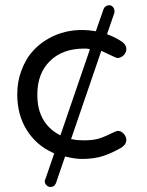

<svg xmlns="http://www.w3.org/2000/svg" viewBox="-20 -621 578 756"><path d="M192.4 111.3 195.3 108.4 200.2 100.6 236.3 -4.9Q275.4 4.9 301.8 4.9Q351.6 4.9 387.7 -7.3Q423.8 -19.5 460 -41L466.8 -46.9Q477.5 -56.6 477.5 -71.3Q477.5 -74.2 476.6 -77.1Q475.6 -80.1 474.6 -83Q471.7 -89.8 465.8 -95.7Q456.1 -105.5 445.3 -105.5Q437.5 -105.5 426.8 -99.6Q391.6 -82 368.7 -75.2Q345.7 -68.4 311.5 -68.4Q283.2 -68.4 266.6 -72.3L259.8 -73.2L378.9 -420.9L426.8 -398.4Q437.5 -392.6 445.3 -392.6Q458 -394.5 466.8 -403.3Q477.5 -415 477.5 -426.8Q477.5 -445.3 460 -457Q435.5 -473.6 401.4 -486.3L430.7 -571.3V-577.1Q430.7 -586.9 424.3 -593.8Q418 -600.6 409.2 -600.6Q392.6 -598.6 387.7 -585L357.4 -498Q327.1 -502.9 306.6 -502.9Q286.1 -502.9 269 -501Q252 -499 236.3 -495.1Q204.1 -487.3 173.8 -470.7Q143.6 -454.1 121.1 -432.1Q98.6 -410.2 85.4 -387.7Q72.3 -365.2 64.5 -343.8Q47.9 -300.8 47.9 -249Q47.9 -168.9 85.4 -108.9Q123 -48.8 188.5 -19.5L193.4 -16.6L159.2 83Q156.2 87.9 156.2 92.8Q156.2 101.6 163.1 108.4Q169.9 115.2 178.2 115.2Q186.5 115.2 192.4 111.3ZM311.5 -429.7Q324.2 -429.7 328.1 -428.7L334 -426.8L217.8 -87.9Q201.2 -96.7 192.4 -103.5Q145.5 -137.7 131.8 -198.2Q127 -221.7 127 -249Q127 -332 176.8 -380.9Q226.6 -429.7 311.5 -429.7Z"/></svg>

Font: FakePearl
Style: Light
Weight: 350
Version: Version 1.2